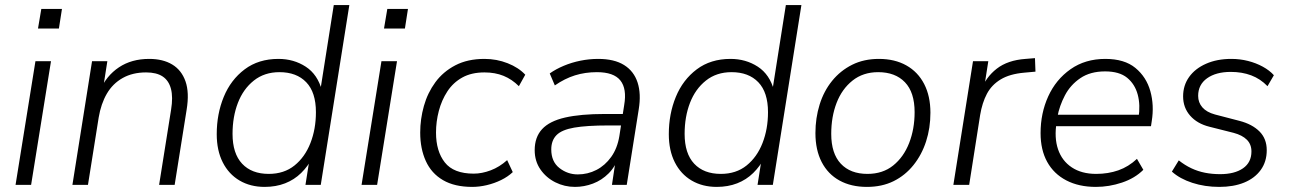

<svg xmlns="http://www.w3.org/2000/svg" viewBox="-20 -725 5059 753"><path d="M129 -613 142 -690H223L211 -613ZM41 0 119 -485H180L102 0Z M264 0 341 -485H401L383 -370H372Q397 -428 446.5 -461Q496 -494 565 -494Q619 -494 655.5 -472Q692 -450 707.5 -406Q723 -362 712 -295L665 0H604L651 -295Q659 -344 650.5 -376.5Q642 -409 618 -425Q594 -441 553 -441Q500 -441 461 -419Q422 -397 399 -357.5Q376 -318 367 -264L325 0Z M1018 8Q962 8 919.5 -17Q877 -42 853.5 -88.5Q830 -135 830 -199Q830 -278 857.5 -345Q885 -412 939.5 -453Q994 -494 1072 -494Q1132 -494 1179 -463.5Q1226 -433 1243 -369H1236L1289 -705H1350L1238 0H1178L1195 -108H1206Q1188 -73 1161 -46.5Q1134 -20 1098 -6Q1062 8 1018 8ZM1034 -43Q1094 -43 1135 -76Q1176 -109 1197.5 -164Q1219 -219 1219 -285Q1219 -363 1181 -402.5Q1143 -442 1076 -442Q1017 -442 975.5 -409Q934 -376 913 -321.5Q892 -267 892 -200Q892 -123 929.5 -83Q967 -43 1034 -43Z M1486 -613 1499 -690H1580L1568 -613ZM1398 0 1476 -485H1537L1459 0Z M1832 8Q1763 8 1717.5 -18.5Q1672 -45 1650 -93.5Q1628 -142 1628 -205Q1628 -258 1642.5 -309.5Q1657 -361 1687.5 -402.5Q1718 -444 1766 -469Q1814 -494 1880 -494Q1928 -494 1971 -477Q2014 -460 2040 -432L2015 -387Q1988 -414 1955 -427.5Q1922 -441 1880 -441Q1829 -441 1793 -421Q1757 -401 1734.5 -366.5Q1712 -332 1701 -290Q1690 -248 1690 -205Q1690 -132 1724.5 -88Q1759 -44 1838 -44Q1870 -44 1904.5 -57Q1939 -70 1969 -97L1991 -50Q1972 -32 1945.5 -19Q1919 -6 1889.5 1Q1860 8 1832 8Z M2235 8Q2194 8 2158 -10Q2122 -28 2099.5 -60.5Q2077 -93 2077 -136Q2077 -187 2106 -218.5Q2135 -250 2196 -264Q2257 -278 2352 -278H2433L2426 -233H2366Q2281 -233 2232 -224.5Q2183 -216 2162.5 -195Q2142 -174 2142 -139Q2142 -91 2174 -66Q2206 -41 2246 -41Q2285 -41 2319 -58.5Q2353 -76 2377 -109.5Q2401 -143 2409 -191L2428 -313Q2439 -377 2413 -409.5Q2387 -442 2321 -442Q2275 -442 2235 -429.5Q2195 -417 2156 -390L2136 -437Q2160 -454 2191 -467Q2222 -480 2256.5 -487Q2291 -494 2326 -494Q2389 -494 2427.5 -470Q2466 -446 2480.5 -401.5Q2495 -357 2485 -296L2438 0H2380L2397 -113H2407Q2394 -72 2367 -45Q2340 -18 2305.5 -5Q2271 8 2235 8Z M2791 8Q2735 8 2692.5 -17Q2650 -42 2626.5 -88.5Q2603 -135 2603 -199Q2603 -278 2630.5 -345Q2658 -412 2712.5 -453Q2767 -494 2845 -494Q2905 -494 2952 -463.5Q2999 -433 3016 -369H3009L3062 -705H3123L3011 0H2951L2968 -108H2979Q2961 -73 2934 -46.5Q2907 -20 2871 -6Q2835 8 2791 8ZM2807 -43Q2867 -43 2908 -76Q2949 -109 2970.5 -164Q2992 -219 2992 -285Q2992 -363 2954 -402.5Q2916 -442 2849 -442Q2790 -442 2748.5 -409Q2707 -376 2686 -321.5Q2665 -267 2665 -200Q2665 -123 2702.5 -83Q2740 -43 2807 -43Z M3380 8Q3318 8 3272.5 -17Q3227 -42 3202.5 -89.5Q3178 -137 3178 -203Q3178 -262 3194.5 -315Q3211 -368 3243.5 -408Q3276 -448 3322 -471Q3368 -494 3427 -494Q3489 -494 3534.5 -468.5Q3580 -443 3604.5 -395.5Q3629 -348 3629 -283Q3629 -223 3612 -170.5Q3595 -118 3562.5 -77.5Q3530 -37 3484.5 -14.5Q3439 8 3380 8ZM3382 -43Q3442 -43 3483 -76Q3524 -109 3545.5 -164Q3567 -219 3567 -285Q3567 -363 3529 -402.5Q3491 -442 3424 -442Q3365 -442 3323.5 -409Q3282 -376 3261 -321.5Q3240 -267 3240 -200Q3240 -123 3277.5 -83Q3315 -43 3382 -43Z M3719 0 3796 -485H3856L3838 -370H3827Q3846 -422 3889 -455.5Q3932 -489 4002 -494L4039 -497L4041 -444L3997 -440Q3940 -435 3904.5 -413.5Q3869 -392 3850.5 -357Q3832 -322 3824 -274L3781 0Z M4278 8Q4211 8 4162 -17.5Q4113 -43 4087 -90Q4061 -137 4061 -203Q4061 -281 4091 -347Q4121 -413 4178.5 -453.5Q4236 -494 4315 -494Q4390 -494 4433 -458.5Q4476 -423 4491.5 -367.5Q4507 -312 4497 -250L4494 -230H4106L4113 -275H4464L4445 -262Q4453 -313 4442 -354Q4431 -395 4400.5 -420Q4370 -445 4314 -445Q4256 -445 4217 -418.5Q4178 -392 4156.5 -351Q4135 -310 4127 -267L4124 -246Q4114 -185 4129.5 -139.5Q4145 -94 4183.5 -68.5Q4222 -43 4279 -43Q4326 -43 4366 -57Q4406 -71 4439 -102L4464 -59Q4431 -26 4380.5 -9Q4330 8 4278 8Z M4762 8Q4705 8 4656 -8Q4607 -24 4576 -52L4603 -96Q4627 -77 4652.5 -65Q4678 -53 4706 -47.5Q4734 -42 4765 -42Q4822 -42 4855 -65Q4888 -88 4888 -131Q4888 -159 4870 -177Q4852 -195 4818 -204L4723 -228Q4675 -240 4647.5 -271.5Q4620 -303 4620 -347Q4620 -390 4643.5 -423Q4667 -456 4710 -475Q4753 -494 4809 -494Q4843 -494 4874.5 -486Q4906 -478 4932.5 -463.5Q4959 -449 4976 -430L4951 -387Q4923 -416 4887 -429.5Q4851 -443 4807 -443Q4749 -443 4714 -418Q4679 -393 4679 -349Q4679 -323 4695.5 -304Q4712 -285 4745 -276L4841 -251Q4891 -238 4919.5 -209.5Q4948 -181 4948 -136Q4948 -91 4924.5 -58.5Q4901 -26 4859.5 -9Q4818 8 4762 8Z"/></svg>

Font: Nunito Sans 12pt ExtraLight 12pt Light
Style: Italic
Weight: 300
Italic angle: -9°
Version: Version 3.101;gftools[0.9.27]